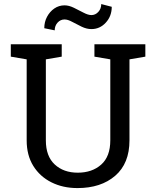

<svg xmlns="http://www.w3.org/2000/svg" viewBox="-20 -933 783 963"><path d="M368.7 10.3Q295.4 10.3 237.8 -18.6Q180.2 -47.4 147 -100.8Q113.8 -154.3 113.8 -229V-635.3L34.2 -648.9V-710.9H289.6V-648.9L210 -635.3V-229Q210 -149.4 254.4 -108.2Q298.8 -66.9 370.1 -66.9Q441.9 -66.9 487.5 -107.4Q533.2 -147.9 533.2 -229V-635.3L453.6 -648.9V-710.9H709V-648.9L629.4 -635.3V-229Q629.4 -113.3 557.9 -51.5Q486.3 10.3 368.7 10.3ZM254.4 -780.8 202.1 -791.5Q202.1 -822.8 215.8 -848.6Q229.5 -874.5 252.4 -890.4Q275.4 -906.2 303.7 -906.2Q325.7 -906.2 350.6 -894Q375.5 -881.8 398.7 -869.6Q421.9 -857.4 438.5 -857.4Q458.5 -857.4 473.1 -873.3Q487.8 -889.2 487.8 -912.6L540.5 -898.9Q540.5 -852.1 510.7 -819.6Q481 -787.1 438.5 -787.1Q414.6 -787.1 389.6 -799.1Q364.7 -811 342.5 -823.2Q320.3 -835.4 303.7 -835.4Q283.2 -835.4 268.8 -819.6Q254.4 -803.7 254.4 -780.8Z"/></svg>

Font: Roboto Slab
Style: Regular
Weight: 400
Designer: Google
Version: Version 2.000; ttfautohint (v1.8.1.43-b0c9)